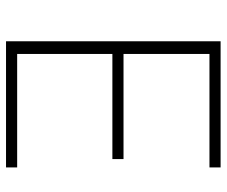

<svg xmlns="http://www.w3.org/2000/svg" viewBox="-76 -658 734 621"><g transform="rotate(90 290.5 -347.0)"><path d="M113 0V-694H521V-658H154V-380H494V-344H154V-36H521V0Z"/></g></svg>

Font: Cantarell Light
Style: Regular
Weight: 300
Designer: Dave Crossland, Nikolaus Waxweiler, Florian Fecher, Jacques Le Bailly, Eben Sorkin, Alexei Vanyashin, Alexios Zavras, Em
Version: Version 0.303